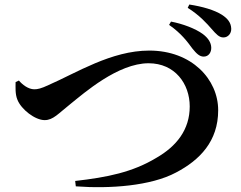

<svg xmlns="http://www.w3.org/2000/svg" viewBox="-20 -834 1040 828"><path d="M858.9 -589.9C880.1 -590.1 892 -608.8 891 -629.7C890 -650.1 878.7 -669.3 854.4 -687.5C822.8 -710.6 768.1 -731.4 717.4 -740.9L709.2 -726.7C761.9 -690.1 787.8 -654.3 809.8 -624.5C827.3 -602.9 840.7 -589.6 858.9 -589.9ZM304.2 -53.6 306.9 -30.4C454.2 -19.3 631.2 -32.2 739.2 -90.1C841.5 -143.7 920.9 -224.6 920.9 -358.5C920.9 -491.6 807.2 -615.9 623.7 -615.9C459.6 -615.9 308.2 -518.8 189.6 -467.4C157.1 -451.9 141.8 -448.9 127.9 -448.9C101.6 -448.9 75.4 -470 61.6 -486.7L47.3 -480.1C47.2 -457.5 44.9 -429.1 54.9 -404.4C71.4 -362 131.2 -316 172.5 -316C209.5 -316 231.2 -344 285.4 -386.9C341.9 -432 488.2 -561.2 620.8 -561.2C734.4 -561.2 798.2 -472.6 798.2 -375C798.2 -274.5 741.1 -203.2 654.6 -153.5C551.7 -91.3 443.2 -69.5 304.2 -53.6ZM943.6 -672.5C963.9 -672.5 978.2 -690.3 977.2 -710.6C976.2 -736.4 961.7 -754 937.6 -769.9C904.9 -790.8 853.3 -805.7 796.4 -814.5L789.5 -800.3C841.6 -767.5 872.9 -731.7 892.8 -708.9C912.7 -686.3 925.2 -672.3 943.6 -672.5Z"/></svg>

Font: Source Han Serif TW VF
Style: Regular
Weight: 250
Designer: Ryoko NISHIZUKA 西塚涼子 (kana & ideographs); Frank Grießhammer (Latin, Greek & Cyrillic); Wenlong ZHANG 张文龙 (bopomofo); San
Foundry: Adobe
Version: Version 2.002;hotconv 1.1.0;makeotfexe 2.6.0